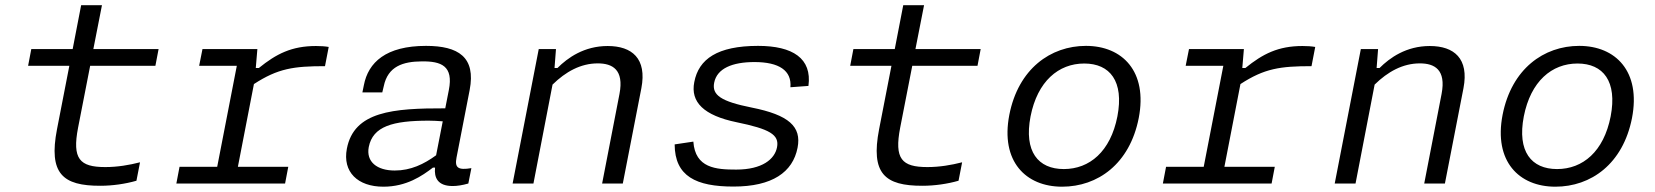

<svg xmlns="http://www.w3.org/2000/svg" viewBox="-20 -692 6240 724"><path d="M359 8.5C404 8.5 453 1.5 494.5 -10.5L508 -80C467 -69.5 423 -62 377 -62C280.5 -62 251.5 -92.5 274.5 -211L320 -444H566L578 -507H332L364.5 -672.5H286L254 -507H98L86 -444H241.5L195 -205C162.5 -37.5 216 9 359 8.5Z M950.5 -507H743.5L731 -444H873L799 -63H657L645 0H1055L1067 -63H877L937.5 -375C1028 -434 1087.5 -442.5 1205.5 -442.5L1219.5 -515C1205 -517.5 1189.5 -518.5 1171.5 -518.5C1080 -518.5 1022 -489 956 -435.5H944.5Z M1586.5 -519C1435.5 -519 1368.5 -457 1352 -370.5L1346.5 -343.5H1421.5L1427 -366.5C1442.5 -442.5 1500.5 -460 1570 -460.5C1644 -461.5 1690.5 -443.5 1672.5 -352.5L1659 -283.5C1462 -284 1315 -272 1288 -131.5C1271 -43.5 1329 12 1425.5 12C1513 12 1572 -29 1612.5 -60H1620.5C1616.5 -22 1630.5 9.5 1687 9.5C1703.5 9.5 1723.5 6.5 1746 0L1757.5 -58C1707 -49.5 1694 -59.5 1701.5 -98L1751 -352.5C1775 -477 1708 -519 1586.5 -519ZM1370.5 -137.5C1386 -216 1461 -237 1597 -237C1612 -237 1631 -236 1649.5 -234.5L1624.5 -106.5C1578.5 -73 1529 -49 1468.5 -49C1401.5 -49 1360 -82 1370.5 -137.5Z M2328.5 0 2398.5 -359.5C2420 -471.5 2363 -518.5 2271.5 -518.5C2182.5 -518.5 2120.5 -474 2082 -435.5H2071L2076.5 -507H2011.5L1913 0H1991.5L2063.5 -373C2113 -421.5 2169.5 -453 2234 -453C2289.5 -453 2333.5 -429.5 2316 -338L2250.5 0Z M2838.5 -519C2685.5 -519 2614.5 -469.5 2598 -382.5C2583 -307 2634 -256.5 2758 -231C2881.5 -205.5 2919.5 -184.5 2910 -136.5C2901.5 -92 2854.5 -52.5 2756 -52.5C2680 -52.5 2601.5 -58 2594.5 -158L2524 -147.5C2524.5 -27 2605 11.5 2746 11.5C2892 11.5 2969.5 -42.5 2987.5 -135C3003 -214.5 2955 -258.5 2814 -286.5C2699 -309.5 2664 -333.5 2673 -380C2683.5 -434 2741.5 -458 2825 -458C2917.5 -458 2966 -426 2960.5 -363L3028.5 -368C3042.5 -472 2969 -519 2838.5 -519Z M3459 8.5C3504 8.5 3553 1.5 3594.5 -10.5L3608 -80C3567 -69.5 3523 -62 3477 -62C3380.5 -62 3351.5 -92.5 3374.5 -211L3420 -444H3666L3678 -507H3432L3464.5 -672.5H3386L3354 -507H3198L3186 -444H3341.5L3295 -205C3262.5 -37.5 3316 9 3459 8.5Z M4274 -247C4308 -422.5 4212.5 -519 4075 -519C3941.5 -519 3820 -432.5 3786 -259C3752 -83.5 3848 12 3985 12C4119 12 4240 -73.5 4274 -247ZM4193.5 -253C4167.5 -120.5 4088.5 -54.5 3991.5 -54.5C3894.5 -54.5 3840.5 -120.5 3866 -253C3892 -385.5 3971.5 -452.5 4068.5 -452.5C4165.5 -452.5 4219 -385.5 4193.5 -253Z M4670.5 -507H4463.5L4451 -444H4593L4519 -63H4377L4365 0H4775L4787 -63H4597L4657.5 -375C4748 -434 4807.5 -442.5 4925.5 -442.5L4939.5 -515C4925 -517.5 4909.5 -518.5 4891.5 -518.5C4800 -518.5 4742 -489 4676 -435.5H4664.5Z M5428.5 0 5498.5 -359.5C5520 -471.5 5463 -518.5 5371.5 -518.5C5282.5 -518.5 5220.5 -474 5182 -435.5H5171L5176.5 -507H5111.5L5013 0H5091.5L5163.5 -373C5213 -421.5 5269.5 -453 5334 -453C5389.5 -453 5433.5 -429.5 5416 -338L5350.5 0Z M6134 -247C6168 -422.5 6072.5 -519 5935 -519C5801.5 -519 5680 -432.5 5646 -259C5612 -83.5 5708 12 5845 12C5979 12 6100 -73.5 6134 -247ZM6053.5 -253C6027.5 -120.5 5948.5 -54.5 5851.5 -54.5C5754.5 -54.5 5700.5 -120.5 5726 -253C5752 -385.5 5831.5 -452.5 5928.5 -452.5C6025.5 -452.5 6079 -385.5 6053.5 -253Z"/></svg>

Font: Monaspace Neon Light
Style: Italic
Weight: 300
Italic angle: -11°
Designer: Riley Cran & the Lettermatic Team
Foundry: Lettermatic
Version: Version 1.200 (Monaspace Neon)